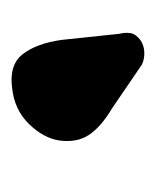

<svg xmlns="http://www.w3.org/2000/svg" viewBox="11 -806 270 332"><g transform="rotate(-90 146.0 -640.0)"><path d="M243 -668.5 253.5 -569Q256 -559 254.8 -549.8Q253.5 -540.5 243 -532.5Q234 -526 222 -525.5Q210 -525 200.5 -529.5L125 -581Q93 -600 79 -620.8Q65 -641.5 69 -672Q73 -699.5 97.5 -724.8Q122 -750 159.5 -754Q200 -759.5 218.5 -735.5Q237 -711.5 243 -668.5Z"/></g></svg>

Font: Fraunces 9pt S000 Black
Style: Italic
Weight: 900
Italic angle: -16°
Version: Version 1.000; ttfautohint (v1.8.3)